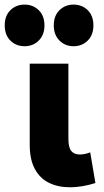

<svg xmlns="http://www.w3.org/2000/svg" viewBox="-63 -780 442 814"><path d="M234 14Q183 14 144.5 -5Q106 -24 84.5 -64Q63 -104 63 -166.5V-510H227V-192Q227 -154.5 239.2 -139.8Q251.5 -125 275.5 -125Q285.5 -125 296.5 -127.2Q307.5 -129.5 319.5 -134L341.5 -4Q313 5 285.8 9.5Q258.5 14 234 14ZM41.5 -584Q5 -584 -19 -608Q-43 -632 -43 -672.5Q-43 -713 -19 -736.8Q5 -760.5 41.5 -760.5Q77 -760.5 101.2 -736.8Q125.5 -713 125.5 -672.5Q125.5 -632 101.2 -608Q77 -584 41.5 -584ZM248.5 -584Q213.5 -584 189.2 -608Q165 -632 165 -672.5Q165 -713 189.2 -736.8Q213.5 -760.5 248.5 -760.5Q285 -760.5 309 -736.8Q333 -713 333 -672.5Q333 -632 309 -608Q285 -584 248.5 -584Z"/></svg>

Font: Geologica Thin Roman
Style: Bold
Weight: 700
Version: Version 1.010;gftools[0.9.28]